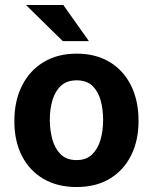

<svg xmlns="http://www.w3.org/2000/svg" viewBox="-20 -743 616 773"><path d="M287.9 10Q212 10 155.8 -22.4Q99.7 -54.9 68.7 -114.5Q37.8 -174.1 37.8 -255.6Q37.8 -337 68.6 -398.1Q99.4 -459.2 155.7 -493.1Q211.9 -527 288.6 -527Q365.1 -527 421 -493.6Q476.8 -460.2 507.3 -399.3Q537.8 -338.3 537.8 -255.6Q537.8 -177.7 508.1 -117.9Q478.5 -58 422.7 -24Q366.9 10 287.9 10ZM288.6 -98.5Q327 -98.5 350.5 -120.9Q373.9 -143.3 384.6 -180.2Q395.2 -217.2 395.2 -260.4Q395.2 -301.4 385.5 -337.8Q375.8 -374.3 352.5 -396.9Q329.2 -419.6 288.6 -419.6Q249.8 -419.6 226.1 -398.2Q202.3 -376.8 191.5 -340.6Q180.6 -304.4 180.6 -260.4Q180.6 -220 190.5 -182.8Q200.5 -145.7 224 -122.1Q247.6 -98.5 288.6 -98.5ZM234.9 -723H84.5L232.7 -577.5H337.9Z"/></svg>

Font: Public Sans Thin
Style: Regular
Weight: 100
Designer: The Public Sans project authors (U.S. Web Design System). Libre Franklin designed by Pablo Impallari and Rodrigo Fuenzal
Version: Version 1.008